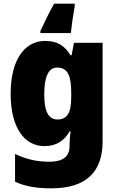

<svg xmlns="http://www.w3.org/2000/svg" viewBox="-20 -786 639 1046"><path d="M387 -752V-766H275C244 -711 223 -666 200 -617V-606H366C370 -647 378 -703 387 -752ZM226 -563C113 -563 38 -459 38 -275C38 -93 111 10 222 10C291 10 331 -22 359 -70H365C361 -46 359 -18 359 1V10C359 68 321 95 250 95C177 95 126 82 62 53V204C119 230 179 240 259 240C451 240 539 150 539 -17V-553H383L370 -485H364C334 -535 294 -563 226 -563ZM291 -418C350 -418 368 -372 368 -281V-256C368 -174 348 -135 293 -135C245 -135 221 -177 221 -272C221 -369 245 -418 291 -418Z"/></svg>

Font: Noto Sans Thai SemCond Blk
Style: Regular
Weight: 900
Width: 4
Designer: Monotype Design Team
Foundry: Monotype Imaging Inc.
Version: Version 2.002